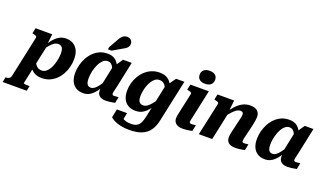

<svg xmlns="http://www.w3.org/2000/svg" viewBox="-173 -1477 4024 2372"><g transform="rotate(20 1838.5 -291.5)"><path d="M-80 223 -66 157H-64Q-38 157 -20.5 147Q-3 137 4 107L120 -433Q122 -442 116 -448Q110 -454 98.5 -458.5Q87 -463 70 -466L60 -468L75 -540H294L277 -389L288 -403L170 148Q170 150 176 152Q182 154 191.5 155Q201 156 213 156.5Q225 157 237 157H250L236 223ZM164 -164 211 -187Q220 -154 234 -128.5Q248 -103 270 -89Q292 -75 324 -75Q353 -75 377.5 -93Q402 -111 420.5 -141.5Q439 -172 451 -209Q463 -246 469.5 -284.5Q476 -323 476 -356Q476 -389 468.5 -410.5Q461 -432 446 -442.5Q431 -453 408 -453Q379 -453 354 -437Q329 -421 302 -389Q275 -357 241 -308L229 -339Q267 -405 303.5 -452Q340 -499 381.5 -524.5Q423 -550 476 -550Q532 -550 571.5 -525.5Q611 -501 632.5 -455.5Q654 -410 654 -345Q654 -292 641 -240.5Q628 -189 603 -143.5Q578 -98 541.5 -62.5Q505 -27 458 -7Q411 13 354 13Q295 13 255.5 -10.5Q216 -34 194 -74Q172 -114 164 -164Z M1198 -340 1149 -335Q1143 -374 1131.5 -402.5Q1120 -431 1101.5 -447Q1083 -463 1053 -463Q1024 -463 1000.5 -444.5Q977 -426 958.5 -395.5Q940 -365 927.5 -327.5Q915 -290 908.5 -252.5Q902 -215 902 -182Q902 -149 908.5 -127Q915 -105 929 -94Q943 -83 964 -83Q990 -83 1013 -100Q1036 -117 1061 -150Q1086 -183 1117 -233L1135 -198Q1099 -131 1064.5 -84.5Q1030 -38 990.5 -12.5Q951 13 899 13Q843 13 803.5 -11.5Q764 -36 743.5 -81Q723 -126 723 -189Q723 -242 736.5 -294Q750 -346 775 -392Q800 -438 836.5 -474Q873 -510 919 -530Q965 -550 1021 -550Q1081 -550 1119 -523.5Q1157 -497 1176 -450Q1195 -403 1198 -340ZM1338 -544 1270 -222Q1262 -188 1257 -165.5Q1252 -143 1249 -129Q1246 -115 1246 -108Q1246 -96 1253 -91Q1260 -86 1272 -86Q1289 -86 1304 -88.5Q1319 -91 1330 -91L1314 -10Q1298 -7 1278 -3.5Q1258 0 1236.5 2.5Q1215 5 1191 5Q1158 5 1133 -6Q1108 -17 1095 -38Q1082 -59 1082 -91Q1082 -99 1083 -112.5Q1084 -126 1086 -146L1076 -136L1135 -420L1145 -430L1224 -544ZM1076 -750Q1089 -774 1103 -791.5Q1117 -809 1134.5 -818.5Q1152 -828 1175 -828Q1210 -828 1229 -808Q1248 -788 1248 -761Q1248 -738 1237 -721Q1226 -704 1206 -690.5Q1186 -677 1160 -664L1052 -601H1004L1010 -633Z M1733 17 1827 -425 1834 -427 1920 -547H2029L1911 4Q1894 87 1854.5 140.5Q1815 194 1750 219.5Q1685 245 1590 245Q1526 245 1476.5 234Q1427 223 1392.5 205.5Q1358 188 1339 170L1362 59H1496L1470 188Q1457 185 1449 175Q1441 165 1437.5 152Q1434 139 1435 127Q1436 115 1441 109Q1453 123 1471 136.5Q1489 150 1517.5 158.5Q1546 167 1587 167Q1630 167 1658.5 152Q1687 137 1704.5 104Q1722 71 1733 17ZM1892 -368 1842 -344Q1835 -380 1822 -406.5Q1809 -433 1787.5 -448Q1766 -463 1733 -463Q1703 -463 1679 -445.5Q1655 -428 1636.5 -399Q1618 -370 1605 -334.5Q1592 -299 1585.5 -262.5Q1579 -226 1579 -194Q1579 -162 1586 -141Q1593 -120 1608.5 -109.5Q1624 -99 1647 -99Q1675 -99 1699.5 -115.5Q1724 -132 1751.5 -165Q1779 -198 1812 -247L1829 -212Q1791 -147 1755 -100Q1719 -53 1678 -28Q1637 -3 1584 -3Q1525 -3 1484 -27Q1443 -51 1422 -95.5Q1401 -140 1401 -203Q1401 -254 1414.5 -303.5Q1428 -353 1454.5 -398Q1481 -443 1518 -477Q1555 -511 1602 -530.5Q1649 -550 1704 -550Q1751 -550 1784.5 -536.5Q1818 -523 1840.5 -498Q1863 -473 1875.5 -440Q1888 -407 1892 -368Z M2086 -91Q2086 -105 2089 -122Q2092 -139 2097.5 -165Q2103 -191 2112 -232L2156 -433Q2158 -442 2152 -448Q2146 -454 2134 -458.5Q2122 -463 2105 -466L2095 -468L2111 -540H2353L2285 -222Q2278 -188 2272.5 -165.5Q2267 -143 2264.5 -129Q2262 -115 2262 -108Q2262 -96 2268.5 -91Q2275 -86 2289 -86Q2300 -86 2310 -87Q2320 -88 2329.5 -89.5Q2339 -91 2346 -91L2329 -10Q2312 -6 2292 -3Q2272 0 2249 2.5Q2226 5 2202 5Q2167 5 2141 -6Q2115 -17 2100.5 -38.5Q2086 -60 2086 -91ZM2176 -695Q2176 -737 2203.5 -759.5Q2231 -782 2279 -782Q2325 -782 2351.5 -760.5Q2378 -739 2378 -699Q2378 -657 2350.5 -634Q2323 -611 2275 -611Q2229 -611 2202.5 -632.5Q2176 -654 2176 -695Z M2418 0H2594L2677 -392H2670L2686 -540H2467L2452 -468L2461 -466Q2478 -463 2490 -458.5Q2502 -454 2508 -448Q2514 -442 2512 -433ZM2979 -222 3008 -345Q3014 -375 3018 -400.5Q3022 -426 3022 -447Q3022 -494 2991 -522.5Q2960 -551 2899 -551Q2842 -551 2796.5 -527Q2751 -503 2711.5 -459.5Q2672 -416 2633 -358L2638 -304Q2669 -349 2697.5 -381Q2726 -413 2752.5 -430.5Q2779 -448 2804 -448Q2825 -448 2834 -438Q2843 -428 2843 -411Q2843 -399 2840.5 -384Q2838 -369 2832 -347L2805 -232Q2795 -191 2789 -165Q2783 -139 2781 -122Q2779 -105 2779 -91Q2779 -59 2793 -37.5Q2807 -16 2832.5 -5.5Q2858 5 2892 5Q2916 5 2939 3Q2962 1 2982.5 -3Q3003 -7 3020 -10L3037 -91Q3030 -91 3021 -89.5Q3012 -88 3001.5 -87Q2991 -86 2981 -86Q2968 -86 2961.5 -91Q2955 -96 2955 -108Q2955 -115 2957.5 -129Q2960 -143 2965.5 -165.5Q2971 -188 2979 -222Z M3587 -340 3538 -335Q3532 -374 3520.5 -402.5Q3509 -431 3490.5 -447Q3472 -463 3442 -463Q3413 -463 3389.5 -444.5Q3366 -426 3347.5 -395.5Q3329 -365 3316.5 -327.5Q3304 -290 3297.5 -252.5Q3291 -215 3291 -182Q3291 -149 3297.5 -127Q3304 -105 3318 -94Q3332 -83 3353 -83Q3379 -83 3402 -100Q3425 -117 3450 -150Q3475 -183 3506 -233L3524 -198Q3488 -131 3453.5 -84.5Q3419 -38 3379.5 -12.5Q3340 13 3288 13Q3232 13 3192.5 -11.5Q3153 -36 3132.5 -81Q3112 -126 3112 -189Q3112 -242 3125.5 -294Q3139 -346 3164 -392Q3189 -438 3225.5 -474Q3262 -510 3308 -530Q3354 -550 3410 -550Q3470 -550 3508 -523.5Q3546 -497 3565 -450Q3584 -403 3587 -340ZM3727 -544 3659 -222Q3651 -188 3646 -165.5Q3641 -143 3638 -129Q3635 -115 3635 -108Q3635 -96 3642 -91Q3649 -86 3661 -86Q3678 -86 3693 -88.5Q3708 -91 3719 -91L3703 -10Q3687 -7 3667 -3.5Q3647 0 3625.5 2.5Q3604 5 3580 5Q3547 5 3522 -6Q3497 -17 3484 -38Q3471 -59 3471 -91Q3471 -99 3472 -112.5Q3473 -126 3475 -146L3465 -136L3524 -420L3534 -430L3613 -544Z"/></g></svg>

Font: Roboto Serif 20pt
Style: Bold Italic
Weight: 700
Italic angle: -10°
Version: Version 1.007